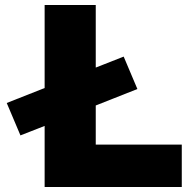

<svg xmlns="http://www.w3.org/2000/svg" viewBox="-20 -750 773 770"><path d="M7 -337 159 -397V-730H364V-479L476 -523L531 -393L364 -327V-170H709V0H159V-245L62 -207Z"/></svg>

Font: Enso Black
Style: Regular
Weight: 900
Designer: Coji Morishita
Foundry: UNDERFOREST DESIGN
Version: Version 1.000